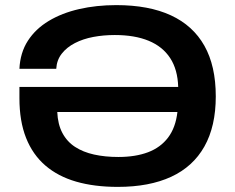

<svg xmlns="http://www.w3.org/2000/svg" viewBox="-20 -719 920 751"><path d="M441 12Q349 12 278 -8.5Q207 -29 157.5 -71.5Q108 -114 82 -179.5Q56 -245 56 -335V-379H677Q675 -447 645.5 -492Q616 -537 561.5 -559.5Q507 -582 429 -582Q385 -582 345 -574.5Q305 -567 273 -550.5Q241 -534 221.5 -509Q202 -484 200 -450H56Q59 -513 89 -559.5Q119 -606 170.5 -637Q222 -668 289.5 -683.5Q357 -699 435 -699Q562 -699 648.5 -659Q735 -619 779.5 -540Q824 -461 824 -342Q824 -225 779.5 -146Q735 -67 649.5 -27.5Q564 12 441 12ZM443 -105Q510 -105 559 -123.5Q608 -142 637.5 -181Q667 -220 674 -281H204Q206 -233 224 -199Q242 -165 273.5 -144.5Q305 -124 348 -114.5Q391 -105 443 -105Z"/></svg>

Font: Archivo SemiExpanded SemiBold
Style: Regular
Weight: 600
Width: 6
Designer: Hector Gatti
Foundry: Omnibus-Type
Version: Version 2.001